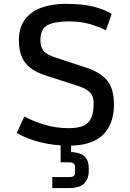

<svg xmlns="http://www.w3.org/2000/svg" viewBox="-20 -742 673 993"><path d="M336.9 11.2Q259.8 11.2 190.7 -5.9Q121.6 -22.9 66.4 -54.2L106 -139.6Q147 -116.7 208 -97.9Q269 -79.1 334.5 -79.1Q387.7 -79.1 415.5 -93.5Q443.4 -107.9 453.9 -136.7Q464.4 -165.5 464.4 -209.5Q464.4 -229.5 457.8 -245.4Q451.2 -261.2 431.9 -274.9Q412.6 -288.6 374 -300.8L219.2 -350.6Q167.5 -367.2 136.5 -391.4Q105.5 -415.5 91.6 -450.4Q77.6 -485.4 77.6 -532.7Q77.6 -600.1 109.4 -641.8Q141.1 -683.6 195.8 -702.9Q250.5 -722.2 319.3 -722.2Q403.3 -722.2 460.7 -708.3Q518.1 -694.3 557.6 -670.4L527.8 -585.4Q493.2 -603 445.8 -617.2Q398.4 -631.3 335 -631.3Q265.1 -631.3 227.1 -612.5Q189 -593.8 189 -533.7Q189 -500 204.6 -479.7Q220.2 -459.5 268.6 -443.8L427.7 -391.6Q500 -367.7 534.7 -325.2Q569.3 -282.7 569.3 -200.7Q569.3 -137.2 545.4 -89.4Q521.5 -41.5 470.2 -15.1Q418.9 11.2 336.9 11.2ZM250.5 230.5V173.8H340.8Q356.4 173.8 362.3 167.2Q368.2 160.6 368.2 151.4V120.1Q368.2 110.4 361.3 104Q354.5 97.7 340.8 97.7H293.5V-14.6H347.7V66.4L332.5 43.9Q390.1 43.9 414.6 64.5Q439 85 439 127.9V146Q439 180.7 416.5 205.6Q394 230.5 338.9 230.5Z"/></svg>

Font: Monda Medium
Style: Regular
Weight: 500
Designer: Vernon Adams
Foundry: Vernon Adams
Version: Version 2.200